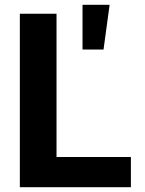

<svg xmlns="http://www.w3.org/2000/svg" viewBox="-20 -785 607 805"><path d="M63.2 0H528.8V-126.8H217V-727.3H63.2ZM326 -577.4H414.1L439.6 -764.9H326Z"/></svg>

Font: Margiela Sans
Style: Bold
Weight: 700
Designer: Stefan Endress, Andreas Faust
Version: Version 1.100;FEAKit 1.0